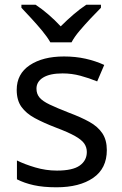

<svg xmlns="http://www.w3.org/2000/svg" viewBox="-20 -786 519 816"><path d="M434 -148Q434 -70 376 -30Q318 10 220 10Q164 10 123.5 1Q83 -8 52 -24V-104Q84 -88 129.5 -74.5Q175 -61 222 -61Q289 -61 319 -82.5Q349 -104 349 -140Q349 -160 338 -176Q327 -192 298.5 -208Q270 -224 217 -244Q165 -264 128 -284Q91 -304 71 -332Q51 -360 51 -404Q51 -472 106.5 -509Q162 -546 252 -546Q301 -546 343.5 -536.5Q386 -527 423 -510L393 -440Q359 -454 322 -464Q285 -474 246 -474Q192 -474 163.5 -456.5Q135 -439 135 -409Q135 -387 148 -371.5Q161 -356 191.5 -341.5Q222 -327 273 -307Q324 -288 360 -268Q396 -248 415 -219.5Q434 -191 434 -148ZM194 -606Q181 -629 159 -655.5Q137 -682 113 -708Q89 -734 71 -753V-766H131Q157 -749 185 -725Q213 -701 238 -674Q265 -701 293 -725Q321 -749 347 -766H409V-753Q390 -734 365.5 -708Q341 -682 318.5 -655.5Q296 -629 284 -606Z"/></svg>

Font: Noto Sans Inscriptional Pahlavi
Style: Regular
Weight: 400
Designer: Monotype Design Team
Foundry: Monotype Imaging Inc.
Version: Version 2.003; ttfautohint (v1.8.4.7-5d5b)